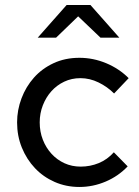

<svg xmlns="http://www.w3.org/2000/svg" viewBox="-20 -735 555 764"><path d="M48 0ZM301 -72Q339 -72 373 -86Q407 -100 433 -129Q447 -115 460.5 -101Q474 -87 488 -73Q451 -34 400.5 -12.5Q350 9 296 9Q243 9 197.5 -11Q152 -31 119 -66Q86 -101 67 -147.5Q48 -194 48 -248Q48 -297 65.5 -343.5Q83 -390 115 -426Q147 -462 193 -483.5Q239 -505 296 -505Q351 -505 402.5 -483.5Q454 -462 492 -424Q477 -409 463 -393.5Q449 -378 434 -363Q407 -390 372 -407Q337 -424 300 -424Q265 -424 235.5 -410Q206 -396 184.5 -372Q163 -348 150.5 -316Q138 -284 138 -248Q138 -211 150.5 -179Q163 -147 185 -123Q207 -99 236.5 -85.5Q266 -72 301 -72ZM380 -585 291 -670 203 -585H130L245 -715H340L455 -585Z"/></svg>

Font: Rosa Sans
Style: Regular
Weight: 400
Designer: Pentagram / MCKL
Foundry: Pentagram / MCKL
Version: Version 1.005;September 16, 2019;FontCreator 11.5.0.2425 64-